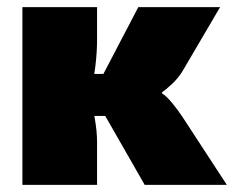

<svg xmlns="http://www.w3.org/2000/svg" viewBox="-20 -520 658 540"><path d="M599 -500 494 -321Q482 -301 464.5 -284.5Q447 -268 436 -261V-257Q447 -251 464 -230.5Q481 -210 494 -190L618 0H387L241 -255L369 -500ZM253 -500V-410Q253 -372 248 -332Q243 -292 232 -257Q240 -225 246.5 -187.5Q253 -150 253 -121V0H43V-500ZM308 -312V-194H191V-312Z"/></svg>

Font: Exo 2 Black
Style: Regular
Weight: 900
Designer: Natanael Gama
Foundry: Natanael Gama
Version: Version 2.010